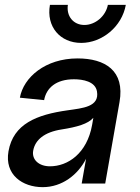

<svg xmlns="http://www.w3.org/2000/svg" viewBox="-20 -757 579 792"><path d="M156 15C237 15 302 -37 335 -102L317 0H414L473 -336C496 -466 413 -516 300 -516C167 -516 77 -438 62 -354L162 -344C171 -394 211 -430 285 -430C322 -430 373 -421 380 -380C391 -316 321 -311 259 -302C131 -284 35 -246 15 -133C-2 -36 73 15 156 15ZM117 -136C125 -180 163 -212 234 -223C298 -233 343 -246 365 -271L360 -242C339 -124 260 -71 186 -71C141 -71 110 -98 117 -136ZM186 -737C170 -647 228 -580 315 -580C401 -580 483 -647 499 -737H425C416 -690 373 -654 328 -654C283 -654 253 -690 260 -737Z"/></svg>

Font: Uncut Sans Medium
Style: Italic
Weight: 500
Italic angle: -10°
Designer: Kasper Nordkvist
Foundry: Uncut Type
Version: Version 1.111;FEAKit 1.0